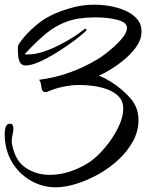

<svg xmlns="http://www.w3.org/2000/svg" viewBox="-20 -765 623 818"><path d="M217 33Q161 33 111 4.5Q61 -24 30.5 -75.5Q0 -127 0 -195Q0 -213 5 -225.5Q10 -238 23 -238Q31 -238 34 -232Q37 -226 37 -220.5Q37 -215 37 -217Q37 -206 33.5 -192Q30 -178 30 -163Q30 -159 30.5 -155Q31 -151 32 -147Q46 -78 91 -49Q136 -20 192 -20Q238 -20 283.5 -36Q329 -52 365 -77Q396 -99 428 -137Q460 -175 482.5 -219.5Q505 -264 505 -304Q505 -333 487 -352.5Q469 -372 440.5 -383Q412 -394 380 -398.5Q348 -403 320 -403Q285 -403 249 -395.5Q213 -388 181 -374Q180 -373 177 -373Q174 -373 172 -373Q162 -373 159 -383Q156 -393 154.5 -405.5Q153 -418 146 -425Q211 -433 273.5 -455Q336 -477 393 -511Q404 -517 425 -532.5Q446 -548 468 -568Q490 -588 505.5 -608.5Q521 -629 521 -647Q521 -669 481.5 -680Q442 -691 386 -691Q314 -691 264.5 -673Q215 -655 173.5 -620Q132 -585 85 -534Q88 -533 91.5 -533Q95 -533 99 -533Q130 -533 166 -545Q202 -557 236.5 -575Q271 -593 297 -610Q323 -627 333 -636Q339 -642 345 -642Q349 -642 349 -639Q349 -636 343 -630Q339 -626 319.5 -610Q300 -594 270 -573Q240 -552 206.5 -532Q173 -512 142 -499Q111 -486 89 -486Q72 -486 64 -501Q56 -516 56 -557Q56 -569 59 -575Q89 -622 145 -666.5Q201 -711 301 -736Q318 -740 339 -742.5Q360 -745 382 -745Q414 -745 449 -739Q484 -733 514.5 -719.5Q545 -706 564 -684Q583 -662 583 -630Q583 -600 564.5 -571.5Q546 -543 517.5 -518Q489 -493 458 -473.5Q427 -454 401 -442Q410 -440 427 -431Q444 -422 452 -417Q501 -386 535.5 -346.5Q570 -307 570 -254Q570 -206 546.5 -163Q523 -120 484 -84Q445 -48 398 -22Q351 4 304 18.5Q257 33 217 33Z"/></svg>

Font: Comforter
Style: Regular
Weight: 400
Designer: Robert E. Leuschke
Foundry: Robert E. Leuschke
Version: Version 1.013; ttfautohint (v1.8.3)